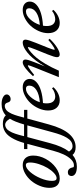

<svg xmlns="http://www.w3.org/2000/svg" viewBox="700 -1466 994 2434"><g transform="rotate(-90 1197.0 -249.0)"><path d="M150.4 11.2Q93.3 11.2 63 -22Q32.7 -55.2 32.7 -119.1Q32.7 -180.2 58.1 -242.4Q83.5 -304.7 123.5 -351.8Q163.6 -398.9 216.3 -428.5Q269 -458 320.3 -458Q377.9 -458 409.9 -423.6Q441.9 -389.2 441.9 -325.7Q441.9 -245.1 399.4 -166.5Q356.9 -87.9 288.8 -38.3Q220.7 11.2 150.4 11.2ZM155.3 -28.3Q184.6 -28.3 220.2 -61.5Q255.9 -94.7 285.2 -144Q314.5 -193.4 334.2 -254.2Q354 -314.9 354 -365.7Q354 -393.6 346.2 -406Q338.4 -418.5 321.8 -418.5Q282.2 -418.5 234.6 -364.5Q187 -310.5 154.1 -231.4Q121.1 -152.3 121.1 -86.4Q121.1 -55.2 129.6 -41.7Q138.2 -28.3 155.3 -28.3Z M548.3 212.9Q481 212.9 450.2 173.8Q386.2 228.5 302.2 228.5Q242.7 228.5 212.6 209.7Q182.6 190.9 182.6 160.2Q182.6 140.1 194.6 127.2Q206.5 114.3 230 114.3Q255.9 114.3 271.7 131.6Q287.6 148.9 295.9 188.5Q305.2 191.4 317.9 191.4Q357.9 191.4 394 154.3Q430.2 117.2 456.5 59.8Q482.9 2.4 503.4 -73.2L590.3 -399.4H524.4V-440.9H601.6Q615.7 -489.7 631.6 -528.1Q647.5 -566.4 668.7 -601.6Q689.9 -636.7 714.6 -659.7Q739.3 -682.6 771.5 -696.3Q803.7 -710 841.3 -710Q919.4 -710 951.2 -672.9Q1007.8 -725.6 1093.8 -725.6Q1149.4 -725.6 1183.1 -706.8Q1216.8 -688 1216.8 -661.1Q1216.8 -641.1 1199.2 -626.2Q1181.6 -611.3 1157.2 -611.3Q1146 -611.3 1137.9 -615Q1129.9 -618.7 1125 -625.5Q1120.1 -632.3 1117.7 -638.2Q1115.2 -644 1112.8 -652.3Q1102.5 -685.5 1071.3 -685.5Q1054.2 -685.5 1039.1 -678.2Q1023.9 -670.9 1012.5 -660.4Q1001 -649.9 990 -631.1Q979 -612.3 971.9 -597.4Q964.8 -582.5 956.8 -558.3Q948.7 -534.2 944.6 -520.3Q940.4 -506.3 934.1 -482.4L922.9 -440.9H1021.5V-399.4H911.1L836.4 -126Q744.1 212.9 548.3 212.9ZM694.3 -468.3 687.5 -440.9H836.4Q870.6 -560.5 908.7 -620.6Q874 -680.7 834 -680.7Q816.9 -680.7 801.8 -673.6Q786.6 -666.5 775.4 -656.2Q764.2 -646 752.9 -627.2Q741.7 -608.4 734.6 -593.3Q727.5 -578.1 719 -552.5Q710.4 -526.9 706.1 -511.2Q701.7 -495.6 694.3 -468.3ZM599.1 -110.8Q557.6 44.9 492.7 128.9Q507.3 151.4 522.5 162.6Q537.6 173.8 558.6 173.8Q591.8 173.8 618.7 156.2Q645.5 138.7 667 102.8Q688.5 66.9 705.1 22.7Q721.7 -21.5 738.8 -85.4L824.7 -399.4H676.3Z M1142.6 11.2Q1083 11.2 1048.1 -27.8Q1013.2 -66.9 1013.2 -135.7Q1013.2 -194.3 1039.1 -253.4Q1064.9 -312.5 1106 -357.2Q1147 -401.9 1200.7 -429.9Q1254.4 -458 1307.6 -458Q1356.4 -458 1385 -433.3Q1413.6 -408.7 1413.6 -368.7Q1413.6 -321.8 1374 -284.9Q1334.5 -248 1265.6 -227.1Q1196.8 -206.1 1107.9 -201.2Q1103.5 -177.7 1103.5 -153.8Q1103.5 -99.1 1127 -72.5Q1150.4 -45.9 1189.5 -45.9Q1213.9 -45.9 1243.4 -56.4Q1272.9 -66.9 1294.4 -86.4L1308.6 -69.3Q1275.9 -32.2 1231.4 -10.5Q1187 11.2 1142.6 11.2ZM1289.1 -417Q1239.3 -417 1190.4 -365Q1141.6 -313 1118.2 -241.2Q1215.8 -248.5 1272.2 -284.2Q1328.6 -319.8 1328.6 -376Q1328.6 -417 1289.1 -417Z M1436 0 1559.1 -307.6Q1586.9 -377 1586.9 -388.7Q1586.9 -392.6 1582.5 -392.6Q1577.1 -392.6 1563.2 -385.3Q1549.3 -377.9 1522.7 -358.9Q1496.1 -339.8 1464.8 -313L1448.2 -327.6Q1501 -386.7 1547.6 -422.4Q1594.2 -458 1623.5 -458Q1640.6 -458 1649.9 -449Q1659.2 -439.9 1659.2 -423.3Q1659.2 -394 1625 -308.6L1572.3 -177.2Q1607.4 -238.8 1644.5 -288.3Q1681.6 -337.9 1713.9 -368.9Q1746.1 -399.9 1777.1 -420.7Q1808.1 -441.4 1832 -449.7Q1856 -458 1875.5 -458Q1893.1 -458 1902.3 -449Q1911.6 -439.9 1911.6 -423.3Q1911.6 -392.6 1870.6 -291.5L1809.1 -138.2Q1782.7 -70.3 1782.7 -58.1Q1782.7 -53.2 1787.6 -53.2Q1793.9 -53.2 1807.4 -59.6Q1820.8 -65.9 1847.9 -85.2Q1875 -104.5 1906.7 -133.3L1922.9 -116.7Q1867.2 -57.6 1812.3 -23.2Q1757.3 11.2 1723.6 11.2Q1707 11.2 1698 2.2Q1689 -6.8 1689 -23.4Q1689 -53.2 1723.6 -139.6L1788.6 -300.8Q1817.9 -375 1817.9 -389.2Q1817.9 -392.6 1814 -392.6Q1809.1 -392.6 1793.2 -384.3Q1777.3 -376 1746.6 -349.4Q1715.8 -322.8 1681.6 -282.5Q1647.5 -242.2 1603 -167.7Q1558.6 -93.3 1518.1 0Z M2123 11.2Q2063.5 11.2 2028.6 -27.8Q1993.7 -66.9 1993.7 -135.7Q1993.7 -194.3 2019.5 -253.4Q2045.4 -312.5 2086.4 -357.2Q2127.4 -401.9 2181.2 -429.9Q2234.9 -458 2288.1 -458Q2336.9 -458 2365.5 -433.3Q2394 -408.7 2394 -368.7Q2394 -321.8 2354.5 -284.9Q2314.9 -248 2246.1 -227.1Q2177.2 -206.1 2088.4 -201.2Q2084 -177.7 2084 -153.8Q2084 -99.1 2107.4 -72.5Q2130.9 -45.9 2169.9 -45.9Q2194.3 -45.9 2223.9 -56.4Q2253.4 -66.9 2274.9 -86.4L2289.1 -69.3Q2256.3 -32.2 2211.9 -10.5Q2167.5 11.2 2123 11.2ZM2269.5 -417Q2219.7 -417 2170.9 -365Q2122.1 -313 2098.6 -241.2Q2196.3 -248.5 2252.7 -284.2Q2309.1 -319.8 2309.1 -376Q2309.1 -417 2269.5 -417Z"/></g></svg>

Font: Elstob 8pt Medium
Style: Italic
Weight: 500
Italic angle: -20°
Designer: Peter S. Baker
Version: Version 1.015